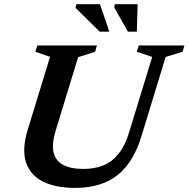

<svg xmlns="http://www.w3.org/2000/svg" viewBox="-20 -904 919 936"><path d="M251 -266Q232 -203 241 -162Q250 -121 286.8 -100.8Q323.5 -80.5 386.5 -80.5Q442 -80.5 484.5 -98Q527 -115.5 558.5 -155Q590 -194.5 610 -261L722 -626.5L647 -651.5L656.5 -682.5H879L870 -651.5L787.5 -626.5L670.5 -243Q643.5 -154 599.2 -97.5Q555 -41 492 -14.5Q429 12 346 12Q249.5 12 187.8 -19.8Q126 -51.5 106.2 -114.5Q86.5 -177.5 115 -271L224 -627L152.5 -651.5L162 -682.5H452.5L443.5 -651.5L361 -625.5ZM513 -749.5H466L348 -866L352.5 -883.5H467.5ZM647 -749.5H603.5L536.5 -868.5L540 -883.5H651Z"/></svg>

Font: Newsreader SemiBold
Style: Italic
Weight: 600
Italic angle: -17°
Designer: Hugues Gentile
Foundry: Production Type
Version: Version 1.003